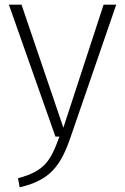

<svg xmlns="http://www.w3.org/2000/svg" viewBox="-20 -584 536 821"><path d="M477 -564H423L251 -38L72 -564H18L217 0H234C197 103 171 148 57 178L64 217C194 187 240 125 282 2Z"/></svg>

Font: Glow Sans SC Normal Light
Style: Regular
Weight: 300
Designer: Ryoko NISHIZUKA (kana, bopomofo & ideographs); Paul D. Hunt (Latin, Greek & Cyrillic); Sandoll Communications, Soo-young
Version: Version 0.93